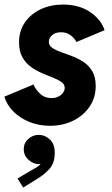

<svg xmlns="http://www.w3.org/2000/svg" viewBox="-20 -553 499 856"><path d="M203.1 7.8Q152.8 7.8 110.6 -9.5Q68.4 -26.9 39.3 -56.2Q10.3 -85.4 -0.5 -122.1L129.4 -176.3Q137.2 -156.2 157.7 -136Q178.2 -115.7 210 -115.7Q227.5 -115.7 240.7 -122.6Q253.9 -129.4 261.2 -139.9Q268.6 -150.4 268.6 -161.1Q268.6 -176.8 253.9 -187.3Q239.3 -197.8 216.1 -206.8Q192.9 -215.8 166.7 -227.1Q140.6 -238.3 117.4 -255.1Q94.2 -272 79.6 -298.3Q64.9 -324.7 64.9 -364.3Q64.9 -415.5 91.3 -453.4Q117.7 -491.2 162.1 -512Q206.5 -532.7 260.7 -532.7Q332 -532.7 381.1 -499.8Q430.2 -466.8 446.3 -418.5L320.8 -365.7Q311.5 -383.8 293.9 -396.5Q276.4 -409.2 252 -409.2Q227.1 -409.2 212.4 -396.2Q197.8 -383.3 197.8 -367.2Q197.8 -350.1 212.9 -339.6Q228 -329.1 251.7 -320.8Q275.4 -312.5 302 -302.5Q328.6 -292.5 352.5 -276.6Q376.5 -260.7 391.6 -235.1Q406.7 -209.5 406.7 -169.4Q406.7 -117.7 379.4 -77.6Q352.1 -37.6 306.2 -14.9Q260.3 7.8 203.1 7.8ZM83.5 283.2 58.1 242.7 117.2 208Q125 203.1 139.2 195.3Q153.3 187.5 164.6 174.3Q175.8 161.1 175.3 142.1H186Q188.5 152.3 180.9 165.5Q173.3 178.7 152.3 178.7Q128.9 178.7 107.4 159.7Q85.9 140.6 85.9 111.8Q85.9 85 105.7 66.7Q125.5 48.3 153.3 48.3Q180.2 48.3 202.1 68.6Q224.1 88.9 224.1 127.9Q224.1 172.9 201.7 198.5Q179.2 224.1 148.4 242.7Z"/></svg>

Font: Reddit Sans ExtraBold
Style: Italic
Weight: 800
Italic angle: -11.25°
Designer: Stephen Hutchings
Version: Version 1.013